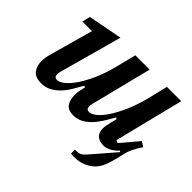

<svg xmlns="http://www.w3.org/2000/svg" viewBox="-156 -765 1186 1186"><g transform="rotate(45 436.5 -172.0)"><path d="M607 190Q589 190 579 188V154H592Q618 154 634 141Q650 128 670 103L787 -32L781 -39Q753 -10 729 1Q705 12 685 12Q663 12 648 5.5Q633 -1 624 -11Q615 -21 611.5 -34Q608 -47 608 -60Q608 -74 611 -90Q614 -106 617 -117L628 -162L618 -166Q598 -130 577.5 -97.5Q557 -65 533.5 -41Q510 -17 482.5 -2.5Q455 12 421 12Q378 12 358.5 -13Q339 -38 339 -83Q339 -94 340 -105.5Q341 -117 344 -129L351 -162L341 -166Q321 -130 301 -97.5Q281 -65 257 -41Q233 -17 205 -2.5Q177 12 141 12Q91 12 68.5 -15.5Q46 -43 46 -87Q46 -120 58 -158L136 -438H52L65 -491L289 -534L175 -120Q172 -108 172 -98Q172 -72 196 -72Q219 -72 247 -96Q275 -120 302.5 -162Q330 -204 355 -261.5Q380 -319 397 -387L431 -522H556L455 -120Q452 -108 452 -98Q452 -72 476 -72Q499 -72 526.5 -96Q554 -120 581 -162.5Q608 -205 632.5 -262.5Q657 -320 674 -387L707 -522H832L719 -69L737 -61L834 -176L867 -155Q853 -135 844 -119Q835 -103 828 -87.5Q821 -72 816 -56Q811 -40 807 -19Q793 43 779 79Q765 115 743 137Q719 161 685 175.5Q651 190 607 190Z"/></g></svg>

Font: IBM Plex Serif SemiBold
Style: Italic
Weight: 600
Italic angle: -14°
Designer: Mike Abbink, Paul van der Laan, Pieter van Rosmalen
Foundry: Bold Monday
Version: Version 2.5